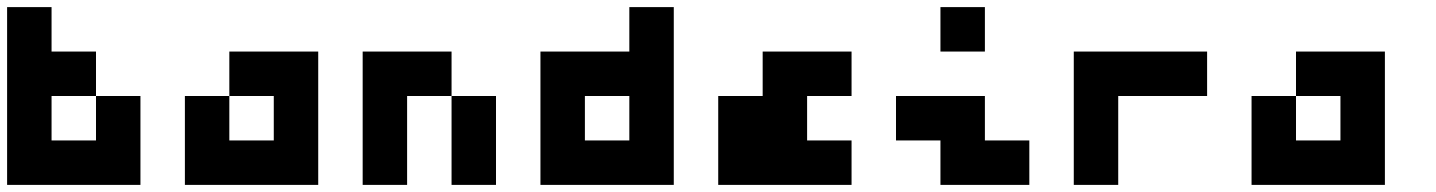

<svg xmlns="http://www.w3.org/2000/svg" viewBox="-20 -395 4040 540"><path d="M125 -375V-250H250V-125H125V0H250V-125H375V125H0V-375Z M875 -250V125H500V-125H625V0H750V-125H625V-250Z M1250 -250V-125H1125V125H1000V-250ZM1375 -125V125H1250V-125Z M1750 -250V-375H1875V125H1500V-250ZM1625 -125V0H1750V-125Z M2375 -250V-125H2250V0H2375V125H2000V-125H2125V-250Z M2750 -375V-250H2625V-375ZM2750 -125V0H2875V125H2625V0H2500V-125Z M3375 -250V-125H3125V125H3000V-250Z M3875 -250V125H3500V-125H3625V0H3750V-125H3625V-250Z"/></svg>

Font: Bytesized
Style: Regular
Weight: 400
Monospace: yes
Designer: baltdev
Version: Version 1.000